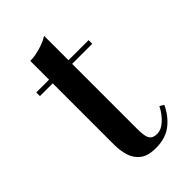

<svg xmlns="http://www.w3.org/2000/svg" viewBox="-189 -653 723 723"><g transform="rotate(-45 172.5 -291.5)"><path d="M194 7Q151 7 129 -10.8Q107 -28.5 99 -55.8Q91 -83 91 -113V-560Q116.5 -560 146.5 -569Q176.5 -578 194.5 -590V-91.5Q194.5 -54 203.5 -40.8Q212.5 -27.5 234 -27.5Q257 -27.5 278.8 -47.8Q300.5 -68 314.5 -96L331 -86Q311.5 -44.5 278.5 -18.8Q245.5 7 194 7ZM23 -440.5V-460H301.5V-440.5Z"/></g></svg>

Font: Bodoni Moda Medium
Style: Regular
Weight: 500
Designer: Owen Earl
Foundry: indestructible type
Version: Version 2.005